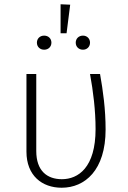

<svg xmlns="http://www.w3.org/2000/svg" viewBox="-20 -869 600 900"><path d="M264 -849V-713H292L309 -847ZM187 -702C167 -702 153 -688 153 -669C153 -650 167 -636 187 -636C207 -636 221 -650 221 -669C221 -688 207 -702 187 -702ZM369 -702C349 -702 335 -688 335 -669C335 -650 349 -636 369 -636C388 -636 402 -650 402 -669C402 -688 388 -702 369 -702ZM449 -522H402C417 -440 428 -351 428 -264C428 -84 347 -29 270 -29C201 -29 150 -68 150 -161V-522H104V-158C104 -46 177 11 269 11C378 11 475 -71 475 -262C475 -357 463 -443 449 -522Z"/></svg>

Font: Fira Sans ExtraLight
Style: Regular
Weight: 200
Designer: bBox Type GmbH & Carrois Corporate GbR & Edenspiekermann AG
Foundry: bBox Type GmbH & Carrois Corporate GbR & Edenspiekermann AG
Version: Version 4.300;PS 004.300;hotconv 1.0.88;makeotf.lib2.5.64775